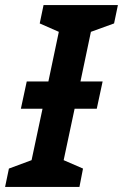

<svg xmlns="http://www.w3.org/2000/svg" viewBox="-46 -734 483 754"><path d="M-26 0H266L280 -72L204 -105L247 -307H334L357 -414H270L311 -609L402 -642L417 -714H125L110 -642L185 -609L144 -414H59L36 -307H121L78 -105L-11 -72Z"/></svg>

Font: Noto Sans SemiBold
Style: Italic
Weight: 600
Italic angle: -12°
Designer: Monotype Design Team
Foundry: Monotype Imaging Inc.
Version: Version 2.013